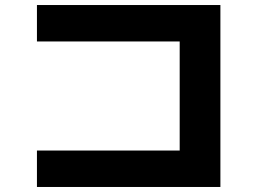

<svg xmlns="http://www.w3.org/2000/svg" viewBox="-20 -742 1040 764"><path d="M127 -722H857V2H127V-143H695V-577H127Z"/></svg>

Font: Mplus 1p ExtraBold
Style: Regular
Weight: 800
Version: Version 1.061